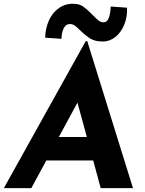

<svg xmlns="http://www.w3.org/2000/svg" viewBox="-39 -979 755 999"><path d="M446 -144H202L124 0H-19L407 -765H415L653 0H485ZM413 -266 364 -445 267 -266ZM376 -823Q360 -839 349 -846.5Q338 -854 325 -854Q303 -854 292 -831Q281 -808 281 -777L196 -783Q197 -831 215.5 -872.5Q234 -914 269 -938Q304 -962 349 -959Q376 -958 396 -943.5Q416 -929 442 -902Q464 -880 475 -871.5Q486 -863 499 -863Q519 -863 527.5 -887Q536 -911 537 -945L622 -939Q624 -890 607 -849.5Q590 -809 560.5 -786Q531 -763 496 -763Q456 -763 431.5 -778Q407 -793 376 -823Z"/></svg>

Font: Josefin Sans
Style: Bold Italic
Weight: 700
Italic angle: -7°
Designer: Santiago Orozco
Foundry: Typemade
Version: Version 2.000